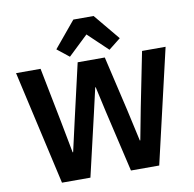

<svg xmlns="http://www.w3.org/2000/svg" viewBox="-99 -1056 1171 1157"><g transform="rotate(-10 486.5 -478.0)"><path d="M187 0 29 -698H179L245 -363L282 -169H285L329 -363L406 -698H572L650 -363L693 -169H696L733 -363L800 -698H944L782 0H609L521 -378L487 -531H484L449 -378L361 0ZM549 -956 681 -797 608 -739 487 -854 366 -739 293 -797 425 -956Z"/></g></svg>

Font: Plexus Sans Bold
Style: Regular
Weight: 700
Version: Version 2.001;PS 002.001;hotconv 1.0.70;makeotf.lib2.5.58329